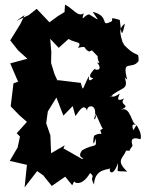

<svg xmlns="http://www.w3.org/2000/svg" viewBox="-20 -770 640 827"><path d="M554 -209C542 -246 564 -229 565 -234C545 -238 543 -315 499 -297C552 -318 488 -316 515 -346C475 -327 492 -356 496 -367C434 -325 475 -397 415 -385C447 -334 493 -375 452 -351C502 -397 535 -380 518 -434C513 -445 500 -449 528 -427C503 -519 547 -466 577 -507C577 -555 575 -513 514 -577C507 -598 495 -596 505 -568C526 -576 471 -638 518 -668C506 -613 503 -612 496 -684C438 -702 479 -682 454 -675C411 -654 454 -701 379 -719C411 -672 408 -683 364 -708C343 -706 327 -669 341 -713C316 -694 294 -734 260 -750L258 -718L230 -701L193 -674L138 -732L104 -705L50 -680L86 -705L68 -667L24 -596L58 -553L98 -517L24 -497L58 -418L38 -411L26 -312L64 -273L96 -245L52 -196L66 -182L56 -135L22 -77L96 -60L86 37L140 -33L166 -15L203 31L261 -9L291 28L300 10C297 17 333 36 368 -25C394 -2 363 -15 385 25C388 -50 454 -36 460 -48C441 -42 463 5 488 -67C490 -23 471 -35 528 -31C476 -80 511 -88 523 -121C555 -124 522 -105 551 -142C549 -152 534 -186 585 -170C589 -182 588 -200 568 -231ZM412 -210C423 -160 434 -212 386 -186C380 -175 380 -123 391 -174C399 -127 388 -155 333 -122C306 -84 358 -90 332 -86L253 -131L259 -144L200 -110L197 -187L179 -239L186 -290L223 -350L253 -272L293 -313L305 -270C326 -300 342 -325 356 -292C348 -317 407 -332 385 -255C375 -255 402 -252 389 -281C398 -279 424 -194 428 -218ZM398 -501C430 -462 383 -467 389 -475C361 -446 363 -436 382 -433C361 -414 362 -429 363 -443C331 -379 340 -375 328 -413L228 -425L229 -420L215 -450L200 -499L201 -547L196 -603L233 -564L275 -602C307 -583 336 -593 316 -564C361 -574 334 -562 364 -548C384 -555 374 -555 374 -555C422 -505 387 -547 408 -498Z"/></svg>

Font: Asimov Aggro
Style: Condensed
Weight: 500
Designer: Google
Version: Version 2.000980; 2014